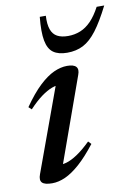

<svg xmlns="http://www.w3.org/2000/svg" viewBox="-81 -745 586 811"><g transform="rotate(-10 212.0 -339.0)"><path d="M32.5 -35.5 169.5 -411 186.5 -393Q168 -395 146.5 -387Q125 -379 100 -360.8Q75 -342.5 46 -311.5L33.5 -323Q71 -377 104.2 -408.2Q137.5 -439.5 167.2 -453Q197 -466.5 224.5 -466.5Q253 -466.5 263 -455Q273 -443.5 264.5 -421L127.5 -38.5L111 -61Q128.5 -58 150 -64Q171.5 -70 198.2 -87.8Q225 -105.5 256.5 -136.5L268.5 -124Q230.5 -75 197 -45.2Q163.5 -15.5 134 -2.2Q104.5 11 77.5 11Q45 11 34.2 -0.2Q23.5 -11.5 32.5 -35.5ZM251.5 -590Q279.5 -590 304.2 -600Q329 -610 350.5 -632.2Q372 -654.5 391 -690.5H423.5Q391 -626 362.8 -589Q334.5 -552 304.5 -536.5Q274.5 -521 235.5 -521Q198 -521 176.2 -536.5Q154.5 -552 147.5 -589Q140.5 -626 147 -690.5H173Q171 -653.5 179 -631.5Q187 -609.5 205 -599.8Q223 -590 251.5 -590Z"/></g></svg>

Font: Newsreader 36pt Medium
Style: Italic
Weight: 500
Italic angle: -17°
Designer: Hugues Gentile
Foundry: Production Type
Version: Version 1.003